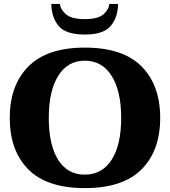

<svg xmlns="http://www.w3.org/2000/svg" viewBox="-20 -954 871 984"><path d="M243 -934H287Q290 -905 318.5 -880.5Q347 -856 414 -856Q482 -856 510 -880.5Q538 -905 540 -934H585Q585 -868 548.5 -822.5Q512 -777 415 -777Q317 -777 280.5 -821Q244 -865 243 -934ZM30 -350Q30 -517 125.5 -613.5Q221 -710 415 -710Q610 -710 705.5 -613.5Q801 -517 801 -350Q801 -182 705.5 -86Q610 10 415 10Q220 10 125 -86Q30 -182 30 -350ZM601 -350Q601 -488 552 -565.5Q503 -643 414 -643Q327 -643 278.5 -565.5Q230 -488 230 -350Q230 -211 278 -135Q326 -59 414 -59Q503 -59 552 -135Q601 -211 601 -350Z"/></svg>

Font: Taviraj ExtraBold
Style: Regular
Weight: 800
Designer: Katatrad Team
Foundry: CadsonDemak
Version: Version 1.001